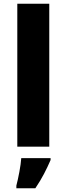

<svg xmlns="http://www.w3.org/2000/svg" viewBox="-20 -780 354 1021"><path d="M242 0H72V-760H242ZM249 71Q233 108 214 144.5Q195 181 168 221H67V207Q75 177 83 134Q91 91 93 61H249Z"/></svg>

Font: Noto Sans Thaana ExtraBold
Style: Regular
Weight: 800
Designer: David Williams
Foundry: Google Inc.
Version: Version 3.001; ttfautohint (v1.8.4.7-5d5b)